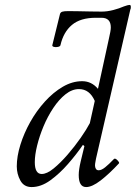

<svg xmlns="http://www.w3.org/2000/svg" viewBox="-20 -745 550 778"><path d="M108 13Q77 13 62.5 -13.5Q48 -40 48 -71Q48 -111 62.5 -158Q77 -205 102.5 -250.5Q128 -296 162 -333.5Q196 -371 234.5 -393.5Q273 -416 313 -416Q351 -416 377 -385L421 -587Q425 -604 427 -615.5Q429 -627 429 -634Q429 -673 391 -673H368Q306 -673 271.5 -644Q237 -615 225 -562Q224 -557 215 -555Q206 -553 198.5 -555Q191 -557 192 -562L223 -688Q225 -695 232 -697.5Q239 -700 257 -700Q273 -700 297.5 -699.5Q322 -699 348 -698.5Q374 -698 392 -698Q415 -698 439.5 -704.5Q464 -711 482 -719Q499 -725 504 -725Q510 -725 510 -719Q510 -716 510 -713Q510 -710 508 -706L369 -102Q368 -95 366.5 -88Q365 -81 365 -74Q365 -67 368.5 -61Q372 -55 380 -55Q391 -55 406 -67Q421 -79 442 -101Q447 -105 456 -95.5Q465 -86 462 -83Q422 -40 387.5 -13.5Q353 13 329 13Q299 13 299 -36Q299 -57 307 -91Q315 -125 322 -153L316 -158Q290 -120 255.5 -80.5Q221 -41 183.5 -14Q146 13 108 13ZM149 -40Q170 -40 197.5 -62.5Q225 -85 254 -118.5Q283 -152 307 -186.5Q331 -221 344 -246L364 -336Q343 -384 300 -384Q272 -384 245.5 -363Q219 -342 196 -307.5Q173 -273 156.5 -233.5Q140 -194 130.5 -155.5Q121 -117 121 -88Q121 -40 149 -40Z"/></svg>

Font: Junicode
Style: Italic
Weight: 400
Italic angle: -11°
Designer: Peter S. Baker
Version: Version 2.100; ttfautohint (v1.8.4)